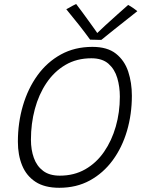

<svg xmlns="http://www.w3.org/2000/svg" viewBox="-20 -888 717 934"><path d="M268.5 25.5Q197 25.5 152.8 -3.5Q108.5 -32.5 87.8 -83Q67 -133.5 67 -198.5Q67 -291 91.5 -374.2Q116 -457.5 162.5 -521.8Q209 -586 276.2 -623Q343.5 -660 429.5 -660Q502.5 -660 544.2 -626.8Q586 -593.5 603.8 -539.5Q621.5 -485.5 621.5 -422.5Q621.5 -332.5 597.8 -251.5Q574 -170.5 528.2 -108.2Q482.5 -46 417.2 -10.2Q352 25.5 268.5 25.5ZM271 -33.5Q340.5 -33.5 394.8 -64.5Q449 -95.5 486.2 -149.5Q523.5 -203.5 543.2 -272.5Q563 -341.5 563 -418Q563 -466 550.5 -508.5Q538 -551 507.8 -577.8Q477.5 -604.5 424.5 -604.5Q353 -604.5 298.2 -572.2Q243.5 -540 206 -484.2Q168.5 -428.5 149.5 -357.5Q130.5 -286.5 130.5 -208.5Q130.5 -159 144.8 -119.5Q159 -80 189.8 -56.8Q220.5 -33.5 271 -33.5ZM603.5 -864Q609 -861 615.5 -857Q622 -853 628.5 -848.5Q635 -844 640 -840Q645 -836 648 -833.5Q576 -776.5 533.8 -743Q491.5 -709.5 473 -694Q465.5 -694 455.5 -694.2Q445.5 -694.5 435.5 -694.8Q425.5 -695 418.5 -695Q393.5 -729.5 363.8 -767.2Q334 -805 302.5 -843Q309 -846 317.5 -851Q326 -856 334.8 -860.8Q343.5 -865.5 350.5 -868.5Q364.5 -850.5 381.5 -827.2Q398.5 -804 414.5 -781.8Q430.5 -759.5 442 -743.5Q453.5 -727.5 455.5 -724H449.5Q464 -738.5 491.8 -764Q519.5 -789.5 550.2 -816.8Q581 -844 603.5 -864Z"/></svg>

Font: Grandstander Thin ExtraLight
Style: Italic
Weight: 250
Italic angle: -15°
Version: Version 1.200